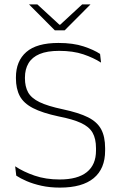

<svg xmlns="http://www.w3.org/2000/svg" viewBox="-20 -844 552 874"><path d="M253 10Q206.5 10 168.5 1.5Q130.5 -7 101.5 -19.5Q72.5 -32 54 -44.5L49 -87Q86.5 -62 137.5 -44.5Q188.5 -27 251.5 -27Q333.5 -27 375.2 -60.5Q417 -94 417 -158.5V-169.5Q417 -212.5 401.5 -239.8Q386 -267 348.8 -284.2Q311.5 -301.5 247 -314Q172.5 -330 130 -352Q87.5 -374 70 -407Q52.5 -440 52.5 -488V-491.5Q52.5 -566 99.8 -607.2Q147 -648.5 246 -648.5Q313 -648.5 360.5 -632.8Q408 -617 435.5 -598.5L440 -559Q406 -581 359.2 -596.8Q312.5 -612.5 249 -612.5Q194.5 -612.5 160.2 -598Q126 -583.5 109.8 -556.2Q93.5 -529 93.5 -490.5V-488Q93.5 -449.5 108.2 -423.2Q123 -397 160.2 -379Q197.5 -361 266 -346.5Q339 -331 380.8 -310Q422.5 -289 440.5 -255.5Q458.5 -222 458.5 -170V-158Q458.5 -76 406.5 -33Q354.5 10 253 10ZM229.5 -706 112.5 -823.5V-824H150L250.5 -731.5H254L354 -824H391.5V-823.5L274.5 -706Z"/></svg>

Font: Anek Latin ExtraLight
Style: Regular
Weight: 250
Designer: Yesha Goshar
Foundry: Ek Type
Version: Version 1.003